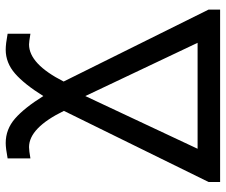

<svg xmlns="http://www.w3.org/2000/svg" viewBox="-80 -723 803 683"><g transform="rotate(-90 321.5 -381.5)"><path d="M15.6 0V-41L268.6 -555.7Q208 -679.7 139.6 -679.7Q127 -679.7 99.6 -674.8V-755.9Q135.7 -762.7 154.3 -762.7Q203.1 -762.7 241.2 -729.5Q279.3 -696.3 321.3 -628.9Q363.3 -696.3 401.4 -729.5Q439.5 -762.7 486.3 -762.7Q506.8 -762.7 543 -755.9V-674.8Q513.7 -679.7 504.9 -679.7Q435.5 -679.7 373 -556.6L628.9 -41V0ZM133.8 -80.1H510.7L321.3 -479.5Z"/></g></svg>

Font: Gothic A1 Medium
Style: Regular
Weight: 500
Designer: HanYang I&C Co.,Ltd.
Foundry: HanYang I&C Co.,Ltd.
Version: Version 2.50